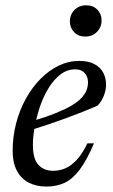

<svg xmlns="http://www.w3.org/2000/svg" viewBox="-20 -676 417 706"><path d="M256.5 -421Q226.5 -421 202 -402Q177.5 -383 158.5 -352Q139.5 -321 127 -284Q114.5 -247 107.8 -210Q101 -173 101 -143Q101 -91.5 121.2 -69.8Q141.5 -48 175.5 -48Q199 -48 220.2 -57Q241.5 -66 261.8 -87.8Q282 -109.5 301.5 -149H325.5Q299.5 -87.5 273.5 -52.8Q247.5 -18 218 -4Q188.5 10 151 10Q113 10 85 -4.8Q57 -19.5 41.8 -48.8Q26.5 -78 26.5 -120.5Q26.5 -173 39.2 -222.2Q52 -271.5 75 -313Q98 -354.5 128.8 -385.8Q159.5 -417 195.8 -434.5Q232 -452 271 -452Q306 -452 327.8 -440Q349.5 -428 359.8 -408.2Q370 -388.5 370 -365.5Q370 -344 361.2 -322.5Q352.5 -301 338 -287Q312 -276 282.5 -264.2Q253 -252.5 221.8 -241Q190.5 -229.5 158.5 -218.8Q126.5 -208 94 -198L96 -230Q146 -244.5 181.8 -258.8Q217.5 -273 241.2 -286.8Q265 -300.5 278.5 -314.8Q292 -329 297.8 -343.2Q303.5 -357.5 303.5 -372.5Q303.5 -387 298 -397.8Q292.5 -408.5 282.2 -414.8Q272 -421 256.5 -421ZM293.5 -541.5Q268 -541.5 252.5 -557.8Q237 -574 237 -597Q237 -622.5 254 -639.5Q271 -656.5 297 -656.5Q322.5 -656.5 338 -640.5Q353.5 -624.5 353.5 -601Q353.5 -576 336.5 -558.8Q319.5 -541.5 293.5 -541.5Z"/></svg>

Font: Newsreader 28pt
Style: Italic
Weight: 400
Italic angle: -17°
Version: Version 1.003